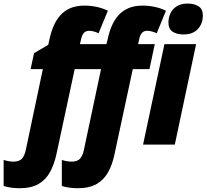

<svg xmlns="http://www.w3.org/2000/svg" viewBox="-126 -796 1137 1057"><path d="M-18.6 240.2Q-40.5 240.2 -64 237.1Q-87.4 233.9 -106 228V84.5Q-94.7 88.4 -79.1 91.1Q-63.5 93.8 -52.2 93.8Q-18.1 93.8 -3.9 75.9Q10.3 58.1 16.1 29.3L109.9 -415.5H42.5L61.5 -503.4L139.6 -549.3L147.5 -584.5Q155.8 -621.6 169.7 -654.1Q183.6 -686.5 206.1 -711.7Q228.5 -736.8 261 -751Q293.5 -765.1 338.9 -765.1Q372.6 -765.1 406 -758.1Q439.5 -751 467.8 -736.8L416.5 -612.8Q404.3 -619.1 390.1 -622.8Q376 -626.5 364.3 -626.5Q346.7 -626.5 336.4 -615.5Q326.2 -604.5 322.3 -587.4L314 -553.2H460L467.8 -584.5Q475.6 -621.6 489.7 -654.1Q503.9 -686.5 526.1 -711.7Q548.3 -736.8 581.1 -751Q613.8 -765.1 658.7 -765.1Q692.9 -765.1 726.1 -758.1Q759.3 -751 787.6 -736.8L736.8 -612.8Q724.1 -619.1 710.2 -622.8Q696.3 -626.5 684.1 -626.5Q666.5 -626.5 656.2 -615.5Q646 -604.5 642.1 -587.4L634.3 -553.2H726.1L696.8 -415.5H605L504.9 50.8Q493.2 108.4 469.7 151.1Q446.3 193.8 405.8 217Q365.2 240.2 301.8 240.2Q279.3 240.2 256.1 237.1Q232.9 233.9 214.4 228V84.5Q225.6 88.4 241 91.1Q256.3 93.8 267.6 93.8Q301.8 93.8 315.9 75.9Q330.1 58.1 335.9 29.3L430.2 -415.5H285.2L185.1 50.8Q172.9 108.4 149.4 151.1Q126 193.8 85.7 217Q45.4 240.2 -18.6 240.2ZM661.6 0 779.3 -553.2H953.6L836.4 0ZM884.8 -606.4Q846.2 -606.4 823.7 -621.8Q801.3 -637.2 801.3 -671.4Q801.3 -700.2 813 -724.1Q824.7 -748 848.4 -762.2Q872.1 -776.4 907.2 -776.4Q943.8 -776.4 967.3 -761.2Q990.7 -746.1 990.7 -711.4Q990.7 -665.5 963.1 -636Q935.5 -606.4 884.8 -606.4Z"/></svg>

Font: Open Sans SemiCondensed ExtraBold
Style: Italic
Weight: 800
Width: 4
Italic angle: -12°
Designer: Monotype Design Team
Foundry: Monotype Imaging Inc.
Version: Version 3.003